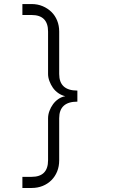

<svg xmlns="http://www.w3.org/2000/svg" viewBox="-20 -748 586 950"><path d="M362.8 -245.1Q272.9 -245.1 272.9 -163.1V44.9Q272.9 75.2 262.9 100.1Q252.9 125 234.4 143.6Q215.8 162.1 190.9 172.1Q166 182.1 136.2 182.1H90.8V127H136.2Q217.8 127 217.8 44.9V-163.1Q217.8 -180.2 224.4 -198.5Q231 -216.8 242.4 -232.4Q253.9 -248 269.5 -258.5Q285.2 -269 303.2 -272Q285.2 -275.9 269 -286.9Q252.9 -297.9 241.9 -313.5Q231 -329.1 224.4 -347.2Q217.8 -365.2 217.8 -381.8V-591.8Q217.8 -673.8 136.2 -673.8H90.8V-728H136.2Q166 -728 190.9 -717.5Q215.8 -707 234.4 -689Q252.9 -670.9 262.9 -646Q272.9 -621.1 272.9 -591.8V-381.8Q272.9 -299.8 362.8 -299.8Z"/></svg>

Font: Anonymous Pro
Style: Regular
Weight: 400
Monospace: yes
Designer: Mark Simonson
Version: Version 1.003